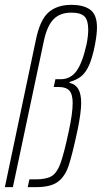

<svg xmlns="http://www.w3.org/2000/svg" viewBox="-26 -770 419 790"><path d="M267 -750Q319 -750 346 -729.5Q373 -709 373 -657Q373 -630 365 -587Q354 -531 340 -500.5Q326 -470 307.5 -455.5Q289 -441 261 -433L260 -429Q284 -424 296 -404Q308 -384 308 -346Q308 -309 294 -239Q271 -131 256 -87Q241 -43 211.5 -21.5Q182 0 122 0H88L95 -32H119Q164 -32 186 -45Q208 -58 222.5 -97Q237 -136 257 -230Q273 -304 273 -346Q273 -382 259.5 -397Q246 -412 216 -412H195L202 -444H223Q264 -444 288.5 -477.5Q313 -511 330 -587Q337 -621 337 -648Q337 -687 321.5 -702.5Q306 -718 267 -718Q221 -718 194.5 -691Q168 -664 155 -604L27 0H-6L121 -603Q138 -688 173.5 -719Q209 -750 267 -750Z"/></svg>

Font: Saira Ultra Condensed Thin
Style: Italic
Weight: 100
Width: 1
Italic angle: -12°
Designer: Hector Gatti with collaboration of the Omnibus-Type team
Foundry: Omnibus-Type
Version: Version 1.001; ttfautohint (v1.8)